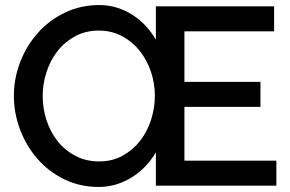

<svg xmlns="http://www.w3.org/2000/svg" viewBox="-20 -735 1149 760"><path d="M1074 -99V0H597V-132Q580 -103 556.5 -78Q533 -53 504 -34.5Q475 -16 441.5 -5.5Q408 5 371 5Q296 5 234 -25.5Q172 -56 128 -106.5Q84 -157 59.5 -222Q35 -287 35 -355Q35 -426 60.5 -491Q86 -556 131 -606Q176 -656 238 -685.5Q300 -715 373 -715Q410 -715 443.5 -704.5Q477 -694 505.5 -675.5Q534 -657 557 -632Q580 -607 597 -578V-710H1065V-611H710V-411H1011V-312H710V-99ZM372 -96Q424 -96 465 -118.5Q506 -141 534.5 -177.5Q563 -214 578 -261Q593 -308 593 -356Q593 -406 577 -452.5Q561 -499 532 -535Q503 -571 462 -592.5Q421 -614 371 -614Q319 -614 277.5 -591.5Q236 -569 207.5 -532.5Q179 -496 164 -449.5Q149 -403 149 -355Q149 -305 164.5 -258Q180 -211 209 -175Q238 -139 279.5 -117.5Q321 -96 372 -96Z"/></svg>

Font: Oxford Sans SemiBold
Style: Regular
Weight: 600
Designer: Matt McInerney, Pablo Impallari, Rodrigo Fuenzalida
Foundry: Matt McInerney, Pablo Impallari, Rodrigo Fuenzalida
Version: Version 3.000g; ttfautohint (v1.5) -l 8 -r 28 -G 28 -x 14 -D